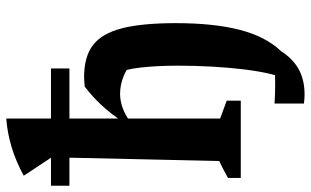

<svg xmlns="http://www.w3.org/2000/svg" viewBox="-214 -580 994 614"><g transform="rotate(-90 283.0 -273.0)"><path d="M288 204Q281 204 274 203.5Q267 203 259 202V108Q275 109 291 109.5Q307 110 324 110Q340 110 355.5 109.5Q371 109 388 108L332 151Q344 134 353 97Q362 60 368 11Q374 -38 377 -93Q380 -148 380 -201Q380 -268 374 -320Q368 -372 354 -406L396 -343Q373 -364 345.5 -375Q318 -386 290 -386Q268 -386 245.5 -378Q223 -370 203 -355L200 -376Q224 -413 252 -443.5Q280 -474 313 -499Q322 -500 329.5 -500.5Q337 -501 344 -501Q409 -501 446 -472.5Q483 -444 499.5 -380Q516 -316 516 -208Q516 -86 494.5 -3Q473 80 427 128Q402 167 368 185.5Q334 204 288 204ZM21 0V-41Q45 -54 55.5 -59.5Q66 -65 75 -69L87 -605L28 -694Q117 -743 211 -750V-66L268 -45V0ZM-4 -548V-607H371V-548Z"/></g></svg>

Font: Piazzolla 24pt
Style: Bold
Weight: 700
Designer: Juan Pablo del Peral
Foundry: Huerta Tipografica
Version: Version 2.005